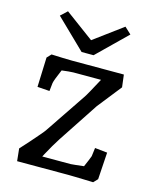

<svg xmlns="http://www.w3.org/2000/svg" viewBox="-108 -775 689 852"><g transform="rotate(15 237.0 -349.0)"><path d="M402 3Q403 3 389 2.5Q375 2 354.5 1.5Q334 1 316 0.5Q298 0 290 0H52L46 -57Q64 -76 84 -99Q104 -122 120.5 -141Q137 -160 142 -168L266 -352Q273 -362 284.5 -383Q296 -404 309.5 -429Q323 -454 334 -474L351 -445H191Q183 -445 168.5 -443.5Q154 -442 137.5 -440Q121 -438 106 -436L152 -471Q145 -455 136.5 -435.5Q128 -416 121.5 -399Q115 -382 114 -375L110 -338L54 -342L59 -478L77 -497Q101 -496 128.5 -495Q156 -494 172 -494H410L417 -437L330 -327L208 -142Q197 -125 185 -104.5Q173 -84 161.5 -62.5Q150 -41 139 -20L123 -49H285Q291 -49 307 -51Q323 -53 342 -55Q361 -57 376 -58L330 -24Q337 -38 344.5 -55Q352 -72 358 -86.5Q364 -101 366 -107L371 -146L428 -140L420 -16ZM98 -701 274 -571 237 -542H203L68 -673ZM362 -701 392 -673 258 -542H223L186 -571Z"/></g></svg>

Font: Andada Pro
Style: Regular
Weight: 400
Designer: Carolina Giovagnoli
Foundry: Huerta Tipografica
Version: Version 3.003